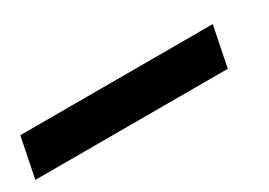

<svg xmlns="http://www.w3.org/2000/svg" viewBox="-90 -164 605 432"><g transform="rotate(-30 212.5 52.0)"><path d="M-75 104 -54 0H446L425 104Z"/></g></svg>

Font: Montserrat ExtraBold
Style: Italic
Weight: 800
Italic angle: -11.3°
Designer: Julieta Ulanovsky
Foundry: Julieta Ulanovsky
Version: Version 9.000; ttfautohint (v1.8.4.7-5d5b)